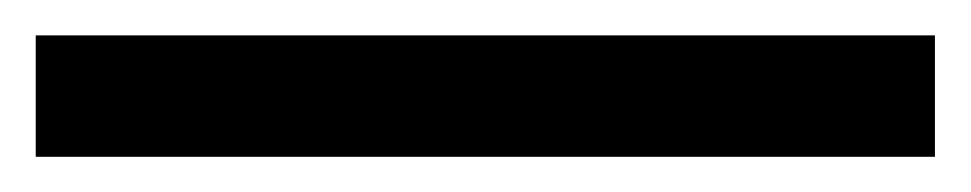

<svg xmlns="http://www.w3.org/2000/svg" viewBox="-23 -848 546 108"><path d="M502.9 -759.8H-2.9V-828.1H502.9Z"/></svg>

Font: Genotype
Style: Regular
Weight: 400
Foundry: Ascender Corporation
Version: Version 1.00